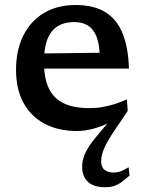

<svg xmlns="http://www.w3.org/2000/svg" viewBox="-20 -524 592 784"><path d="M501.5 -71 440 20Q422 47 411.8 67.8Q401.5 88.5 397.2 104.5Q393 120.5 393 134Q393 158.5 407 169.5Q421 180.5 442.5 180.5Q457.5 180.5 470.8 176.2Q484 172 505 159L509 192.5Q489.5 210.5 474.2 221Q459 231.5 443.8 236Q428.5 240.5 409 240.5Q362 240.5 338.8 218.2Q315.5 196 315.5 157Q315.5 137.5 321.8 117.8Q328 98 344 73.2Q360 48.5 388.5 16L432 -36L438 -29Q400.5 -9.5 364 0.8Q327.5 11 295 11Q218.5 11 162.5 -18.5Q106.5 -48 76 -104Q45.5 -160 45.5 -239Q45.5 -318.5 74.8 -378Q104 -437.5 158.8 -470.5Q213.5 -503.5 288.5 -503.5Q363.5 -503.5 410.5 -474.2Q457.5 -445 480.8 -387.2Q504 -329.5 506.5 -244H136.5L135 -305.5L422.5 -309L387.5 -291Q386.5 -343 374.2 -374.2Q362 -405.5 339 -419.8Q316 -434 282.5 -434Q243.5 -434 216 -417.2Q188.5 -400.5 174 -364.8Q159.5 -329 159.5 -271Q159.5 -205 179.5 -163.2Q199.5 -121.5 240.5 -102Q281.5 -82.5 343.5 -82.5Q373.5 -82.5 400.2 -87.2Q427 -92 451.5 -100Q476 -108 498 -118Z"/></svg>

Font: Newsreader 9pt Medium
Style: Regular
Weight: 500
Designer: Hugues Gentile
Foundry: Production Type
Version: Version 1.003